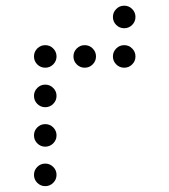

<svg xmlns="http://www.w3.org/2000/svg" viewBox="-20 -674 587 665"><path d="M449.2 -615.2Q449.2 -599.1 437.7 -587.6Q426.3 -576.2 410.2 -576.2Q394 -576.2 382.6 -587.6Q371.1 -599.1 371.1 -615.2Q371.1 -631.3 382.6 -642.8Q394 -654.3 410.2 -654.3Q426.3 -654.3 437.7 -642.8Q449.2 -631.3 449.2 -615.2ZM175.8 -478.5Q175.8 -462.4 164.3 -450.9Q152.8 -439.5 136.7 -439.5Q120.6 -439.5 109.1 -450.9Q97.7 -462.4 97.7 -478.5Q97.7 -494.6 109.1 -506.1Q120.6 -517.6 136.7 -517.6Q152.8 -517.6 164.3 -506.1Q175.8 -494.6 175.8 -478.5ZM312.5 -478.5Q312.5 -462.4 301 -450.9Q289.6 -439.5 273.4 -439.5Q257.3 -439.5 245.8 -450.9Q234.4 -462.4 234.4 -478.5Q234.4 -494.6 245.8 -506.1Q257.3 -517.6 273.4 -517.6Q289.6 -517.6 301 -506.1Q312.5 -494.6 312.5 -478.5ZM449.2 -478.5Q449.2 -462.4 437.7 -450.9Q426.3 -439.5 410.2 -439.5Q394 -439.5 382.6 -450.9Q371.1 -462.4 371.1 -478.5Q371.1 -494.6 382.6 -506.1Q394 -517.6 410.2 -517.6Q426.3 -517.6 437.7 -506.1Q449.2 -494.6 449.2 -478.5ZM175.8 -341.8Q175.8 -325.7 164.3 -314.2Q152.8 -302.7 136.7 -302.7Q120.6 -302.7 109.1 -314.2Q97.7 -325.7 97.7 -341.8Q97.7 -357.9 109.1 -369.4Q120.6 -380.9 136.7 -380.9Q152.8 -380.9 164.3 -369.4Q175.8 -357.9 175.8 -341.8ZM175.8 -205.1Q175.8 -189 164.3 -177.5Q152.8 -166 136.7 -166Q120.6 -166 109.1 -177.5Q97.7 -189 97.7 -205.1Q97.7 -221.2 109.1 -232.7Q120.6 -244.1 136.7 -244.1Q152.8 -244.1 164.3 -232.7Q175.8 -221.2 175.8 -205.1ZM175.8 -68.4Q175.8 -52.2 164.3 -40.8Q152.8 -29.3 136.7 -29.3Q120.6 -29.3 109.1 -40.8Q97.7 -52.2 97.7 -68.4Q97.7 -84.5 109.1 -95.9Q120.6 -107.4 136.7 -107.4Q152.8 -107.4 164.3 -95.9Q175.8 -84.5 175.8 -68.4Z"/></svg>

Font: DatDot Light
Style: Regular
Weight: 300
Designer: GGBot
Version: 1.00